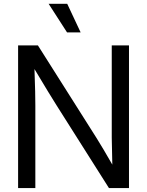

<svg xmlns="http://www.w3.org/2000/svg" viewBox="-20 -959 750 979"><path d="M72.3 0H160.2V-421.9C160.2 -454.1 159.2 -516.6 155.8 -606.9C208 -519.5 249 -452.1 269 -420.9L535.6 0H637.7V-727.5H549.8V-257.8C549.8 -233.4 551.3 -170.4 552.7 -119.6C523.4 -171.4 490.2 -226.6 473.1 -253.9L173.3 -727.5H72.3ZM321.8 -793.9H391.1L322.8 -939.5H228Z"/></svg>

Font: Raveo Display Display
Style: Regular
Weight: 400
Designer: Jakub Foglar, Rasmus Andersson (Inter)
Foundry: Jakubfoglar.com
Version: Version 1.100;Glyphs 3.2.3 (3260)